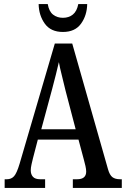

<svg xmlns="http://www.w3.org/2000/svg" viewBox="-20 -929 622 949"><path d="M3 0V-43H14Q36 -43 49.5 -58Q63 -73 77 -120L251 -714H337L514 -92Q522 -64 535.5 -53.5Q549 -43 574 -43H582V0H340V-43H361Q406 -43 406 -81Q406 -92 402.5 -108Q399 -124 395 -138L368 -239H167L143 -147Q140 -135 136 -117.5Q132 -100 132 -87Q132 -67 143 -55Q154 -43 179 -43H203V0ZM184 -290H354L304 -481Q294 -524 285 -559Q276 -594 271 -622Q258 -565 238 -490ZM291 -771Q231 -771 201.5 -812Q172 -853 171 -909H216Q222 -873 242 -857Q262 -841 291 -841Q320 -841 340 -857Q360 -873 367 -909H411Q410 -853 380.5 -812Q351 -771 291 -771Z"/></svg>

Font: Noto Serif Thai ExtraCondensed Medium
Style: Regular
Weight: 500
Width: 2
Designer: Monotype Design Team
Foundry: Monotype Imaging Inc.
Version: Version 2.002; ttfautohint (v1.8.4.7-5d5b)